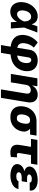

<svg xmlns="http://www.w3.org/2000/svg" viewBox="1558 -2150 797 3952"><g transform="rotate(90 1956.0 -174.5)"><path d="M221.2 11.7Q151.9 11.2 104 -24.9Q56.2 -61 35.9 -125Q15.6 -189 28.8 -272.5Q43 -356 85.7 -418.9Q128.4 -481.9 188.5 -517.3Q248.5 -552.7 315.4 -552.7Q378.9 -552.7 421.9 -520.3Q464.8 -487.8 477.1 -431.6H481L523.4 -545.9H649.9L547.4 -272.9L566.9 0H438L431.2 -119.6H426.8Q397.5 -64.5 345.9 -26.4Q294.4 11.7 221.2 11.7ZM422.4 -272.9 421.9 -274.4Q420.9 -311 412.1 -343.5Q403.3 -376 382.6 -396.5Q361.8 -417 325.7 -417.5Q275.4 -417 241.7 -377Q208 -336.9 197.8 -274.4Q187 -210.4 208 -168.9Q229 -127.4 273.9 -127.4Q306.6 -127.4 335.7 -149.4Q364.7 -171.4 387 -204.6Q409.2 -237.8 421.4 -271.5Z M907.7 204.1 940.9 4.4Q835.9 -9.8 780.8 -54.7Q725.6 -99.6 709.2 -163.1Q692.9 -226.6 704.1 -297.4Q713.9 -356.9 737.5 -406.2Q761.2 -455.6 792.5 -492.7Q823.7 -529.8 855.5 -552.7L960.9 -472.7Q927.2 -440.4 904.5 -396.7Q881.8 -353 872.6 -297.4Q862.3 -236.3 878.9 -192.4Q895.5 -148.4 963.4 -131.8L1006.3 -392.6Q1019.5 -467.8 1077.6 -510.3Q1135.7 -552.7 1221.7 -552.7Q1300.8 -552.7 1354.5 -519Q1408.2 -485.4 1431.4 -423.6Q1454.6 -361.8 1440.9 -278.3Q1429.7 -210 1392.1 -148.9Q1354.5 -87.9 1283.4 -46.1Q1212.4 -4.4 1101.1 6.3L1068.4 204.1ZM1123 -128.4Q1195.3 -140.6 1230.2 -179.2Q1265.1 -217.8 1274.9 -278.3Q1285.2 -341.8 1268.6 -381.1Q1252 -420.4 1213.9 -420.4Q1193.4 -420.4 1179.7 -404.8Q1166 -389.2 1162.1 -362.8Z M1727.1 -311 1675.3 0H1502L1592.3 -545.9H1756.3L1739.7 -445.3H1746.1Q1772.9 -495.6 1821.5 -524.2Q1870.1 -552.7 1930.2 -552.7Q2016.6 -552.7 2058.6 -496.3Q2100.6 -439.9 2085.4 -347.7L1994.1 204.1H1820.3L1905.8 -313.5Q1913.6 -358.9 1894.8 -384.5Q1876 -410.2 1834.5 -410.2Q1793.5 -410.2 1763.9 -384Q1734.4 -357.9 1727.1 -311Z M2171.4 -258.8 2173.3 -269.5Q2185.5 -343.3 2225.6 -401.9Q2265.6 -460.4 2330.3 -494.4Q2395 -528.3 2480.5 -528.3H2772L2750 -395.5H2632.3Q2661.6 -368.2 2678.5 -329.8Q2695.3 -291.5 2688 -249L2686 -238.3Q2674.8 -166.5 2636 -110.6Q2597.2 -54.7 2535.4 -22.5Q2473.6 9.8 2392.6 9.8Q2306.6 9.8 2253.4 -25.4Q2200.2 -60.5 2179.7 -121.3Q2159.2 -182.1 2171.4 -258.8ZM2340.3 -269.5 2338.9 -258.8Q2332.5 -220.7 2336.2 -189.9Q2339.8 -159.2 2358.2 -141.1Q2376.5 -123 2414.6 -123Q2463.9 -122.6 2488.5 -162.1Q2513.2 -201.7 2522.5 -258.8L2523.9 -269.5Q2529.8 -303.7 2527.1 -332.3Q2524.4 -360.8 2508.5 -378.2Q2492.7 -395.5 2460 -395.5H2458.5Q2403.8 -396 2376.5 -358.4Q2349.1 -320.8 2340.3 -269.5Z M3371.6 -545.9 3349.6 -414.1H3170.9L3131.3 -176.3Q3123.5 -124 3168 -124Q3185.5 -124 3195.8 -125.2Q3206.1 -126.5 3219.7 -128.9L3210.9 -1.5Q3188 4.9 3166.3 7.3Q3144.5 9.8 3113.8 9.8Q3029.3 9.8 2989 -36.9Q2948.7 -83.5 2963.9 -176.8L3002.9 -414.1H2838.9L2860.4 -545.9Z M3721.7 -286.6 3718.3 -265.6 3710.9 -223.1H3630.4Q3596.2 -222.7 3563.7 -210.7Q3531.2 -198.7 3525.4 -167Q3522.5 -146.5 3542.2 -129.4Q3562 -112.3 3606.9 -112.3Q3654.3 -112.3 3678.7 -123.8Q3703.1 -135.3 3708.5 -156.7H3871.6Q3861.3 -100.6 3819.8 -63.5Q3778.3 -26.4 3719.5 -8.3Q3660.6 9.8 3598.6 9.8Q3524.4 9.8 3467.5 -9.5Q3410.6 -28.8 3381.1 -64.2Q3351.6 -99.6 3359.4 -148.9Q3367.7 -196.3 3404.8 -229.7Q3441.9 -263.2 3506.8 -277.3Q3453.1 -293 3428 -325.4Q3402.8 -357.9 3408.7 -396.5Q3417.5 -446.8 3456.5 -481.7Q3495.6 -516.6 3556.4 -534.7Q3617.2 -552.7 3691.4 -552.7Q3756.3 -552.7 3806.6 -533.2Q3856.9 -513.7 3883.3 -477.1Q3909.7 -440.4 3902.3 -388.2H3736.8Q3739.3 -411.6 3717.8 -421.1Q3696.3 -430.7 3660.6 -430.7Q3619.6 -430.7 3597.2 -415Q3574.7 -399.4 3570.8 -380.9Q3567.9 -359.4 3588.6 -346.4Q3609.4 -333.5 3648.4 -333.5H3729.5Z"/></g></svg>

Font: Inter Display Extra Bold
Style: Italic
Weight: 800
Italic angle: -9.39999°
Designer: Rasmus Andersson
Foundry: rsms
Version: Version 4.000;git-4fc901f